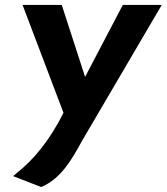

<svg xmlns="http://www.w3.org/2000/svg" viewBox="-20 -512 672 774"><path d="M47 186 33 198 146 242C224 209 267 136 310 57L632 -492H475L323 -202L229 -492H71L236 -57C180 53 119 129 47 186Z"/></svg>

Font: Bluebird
Style: SfBdNrwObl
Weight: 700
Designer: Jasper
Foundry: Cannot Into Space Fonts
Version: Version 0.98